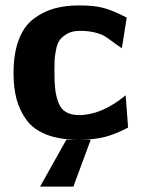

<svg xmlns="http://www.w3.org/2000/svg" viewBox="-20 -508 529 709"><path d="M128 181 225 8H315L251 181ZM30 -237Q30 -310 49 -360.5Q68 -411 103.5 -438Q139 -465 180 -476.5Q221 -488 273 -488Q328 -488 363 -478.5Q398 -469 448 -443L430 -330Q416 -339 396.5 -353.5Q377 -368 365.5 -375Q354 -382 330.5 -388Q307 -394 274 -394Q247 -394 228.5 -383.5Q210 -373 200.5 -360Q191 -347 186.5 -322.5Q182 -298 181.5 -284Q181 -270 181 -242Q181 -203 184 -177.5Q187 -152 196 -128.5Q205 -105 224 -94Q243 -83 272 -83Q355 -83 444 -156L453 -37Q406 -12 366 -2Q326 8 270 8Q200 8 151.5 -11Q103 -30 77.5 -65.5Q52 -101 41 -142.5Q30 -184 30 -237Z"/></svg>

Font: Coval
Style: Black
Weight: 1000
Foundry: Context Ltd
Version: Version 001.000